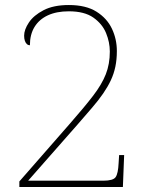

<svg xmlns="http://www.w3.org/2000/svg" viewBox="-20 -744 599 764"><path d="M57 0V-22L259 -253Q316 -318 350.5 -363Q385 -408 401 -448.5Q417 -489 417 -539Q417 -576 402 -612.5Q387 -649 351.5 -674Q316 -699 254 -699Q205 -699 170.5 -683Q136 -667 117.5 -637Q99 -607 99 -564Q92 -564 87 -568.5Q82 -573 79 -581.5Q76 -590 76 -602Q76 -626 95 -654.5Q114 -683 153.5 -703.5Q193 -724 254 -724Q322 -724 364 -697.5Q406 -671 425.5 -629.5Q445 -588 445 -541Q445 -507 439 -478.5Q433 -450 421 -424.5Q409 -399 390.5 -372Q372 -345 346.5 -315.5Q321 -286 289 -249L92 -25H391Q430 -25 440 -39Q450 -53 452 -95L454 -127H474L469 0Z"/></svg>

Font: Noto Serif Kannada Thin
Style: Regular
Weight: 250
Version: Version 2.003